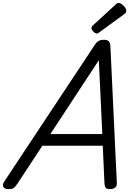

<svg xmlns="http://www.w3.org/2000/svg" viewBox="-72 -1289 925 1323"><path d="M-15 14Q-41 14 -49 -1.5Q-57 -17 -42 -39L578 -975Q592 -998 607 -1006.5Q622 -1015 646 -1015Q665 -1015 676.5 -1005.5Q688 -996 689 -964L733 -31Q735 -11 723.5 1.5Q712 14 686 14Q664 14 657 5.5Q650 -3 648 -23L636 -285H220L50 -26Q32 0 21.5 7Q11 14 -15 14ZM275 -365H633L609 -874ZM596 -1058Q585 -1058 571.5 -1071.5Q558 -1085 558 -1095Q558 -1099 559.5 -1103Q561 -1107 567 -1113L725 -1258Q730 -1263 734.5 -1266Q739 -1269 745 -1269Q755 -1269 767.5 -1260Q780 -1251 789 -1239Q798 -1227 798 -1216Q798 -1209 796 -1204Q794 -1199 783 -1191L615 -1068Q609 -1064 604.5 -1061Q600 -1058 596 -1058Z"/></svg>

Font: Playwrite US Trad
Style: Regular
Weight: 400
Designer: Veronika Burian, José Scaglione
Foundry: TypeTogether
Version: Version 1.002